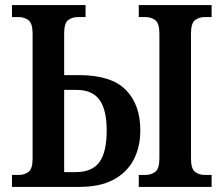

<svg xmlns="http://www.w3.org/2000/svg" viewBox="-20 -734 877 754"><path d="M27 0V-47H53Q76 -47 92 -59Q108 -71 108 -110V-602Q108 -642 92 -654.5Q76 -667 52 -667H27V-714H316V-667H287Q263 -667 247.5 -655Q232 -643 232 -603V-439H291Q416 -439 473.5 -381.5Q531 -324 531 -222Q531 -157 505 -107Q479 -57 426 -28.5Q373 0 291 0ZM232 -58H276Q342 -58 370.5 -97.5Q399 -137 399 -222Q399 -302 371 -341.5Q343 -381 280 -381H232ZM525 0V-47H551Q574 -47 590 -59.5Q606 -72 606 -112V-602Q606 -642 590 -654.5Q574 -667 551 -667H525V-714H811V-667H785Q761 -667 745.5 -654.5Q730 -642 730 -602V-112Q730 -72 745.5 -59.5Q761 -47 785 -47H811V0Z"/></svg>

Font: Noto Serif Condensed SemiBold
Style: Regular
Weight: 600
Width: 3
Designer: Monotype Design Team
Foundry: Monotype Imaging Inc.
Version: Version 2.013